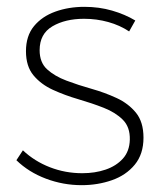

<svg xmlns="http://www.w3.org/2000/svg" viewBox="-20 -541 477 562"><path d="M358 -449Q331 -467 297 -476.5Q263 -486 226 -486Q171 -486 133.5 -464Q96 -442 96 -394Q96 -358 118 -338Q140 -318 174.5 -305Q209 -292 248 -281Q287 -270 321.5 -254Q356 -238 378 -211Q400 -184 400 -138Q400 -90 374.5 -59Q349 -28 307.5 -13.5Q266 1 219 1Q165 1 114.5 -18Q64 -37 28 -72L47 -101Q81 -69 126 -51.5Q171 -34 221 -34Q258 -34 289 -44.5Q320 -55 339.5 -76.5Q359 -98 360 -132Q361 -169 339.5 -190.5Q318 -212 283.5 -225.5Q249 -239 209.5 -250.5Q170 -262 135 -278Q100 -294 78 -320.5Q56 -347 56 -391Q56 -436 79.5 -464.5Q103 -493 142 -507Q181 -521 227 -521Q270 -521 308 -510Q346 -499 376 -481Z"/></svg>

Font: Alexandria ExtraLight
Style: Regular
Weight: 250
Designer: Mohamed Gaber
Foundry: Kief Type Foundry
Version: Version 5.100